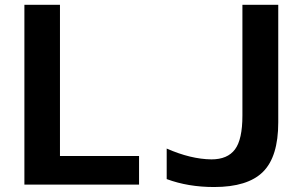

<svg xmlns="http://www.w3.org/2000/svg" viewBox="-20 -750 1219 780"><path d="M657.2 -22.5V-146.5Q754.9 -103.5 838.9 -102.5Q904.3 -102.5 934.6 -143.1Q964.8 -183.6 964.8 -280.3V-730.5H1110.4V-252.9Q1110.4 -113.3 1048.3 -51.8Q986.3 9.8 849.6 9.8Q744.1 9.8 657.2 -22.5ZM223.6 -730.5V-116.2H544.9V0H79.1V-730.5Z"/></svg>

Font: Mgen+ 1c bold
Style: Bold
Weight: 700
Designer: [Source Han Sans]
Ryoko NISHIZUKA  (kana & ideographs); Paul D. Hunt (Latin, Greek & Cyrillic); Wenlong ZHANG  (bopomofo
Version: Version 1.059.20150602